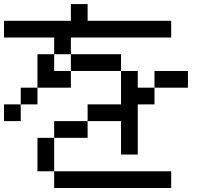

<svg xmlns="http://www.w3.org/2000/svg" viewBox="-20 -937 1040 957"><path d="M0 -333.3V-416.7H83.3V-333.3ZM0 -750V-833.3H333.3V-916.7H416.7V-833.3H833.3V-750H333.3V-666.7H250V-750ZM750 -416.7H666.7V-166.7H583.3V-333.3H416.7V-416.7H583.3V-583.3H666.7V-500H750ZM750 -500V-583.3H916.7V-500ZM166.7 -83.3V-250H250V-83.3ZM166.7 -416.7H83.3V-500H166.7ZM166.7 -500V-666.7H250V-583.3H333.3V-500ZM333.3 -583.3V-666.7H583.3V-583.3ZM833.3 -83.3V0H250V-83.3ZM250 -250V-333.3H416.7V-250Z"/></svg>

Font: Galmuri11 Regular
Style: Regular
Weight: 400
Designer: Minseo Lee (Quiple)
Version: Version 2.356;hotconv 1.1.0;makeotfexe 2.6.0 DEVELOPMENT